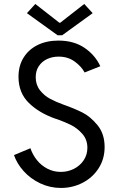

<svg xmlns="http://www.w3.org/2000/svg" viewBox="-20 -930 596 958"><path d="M49.8 -156.2 131.8 -190.4Q142.6 -158.2 164.1 -131.3Q185.5 -104.5 216.3 -88.4Q247.1 -72.3 283.2 -72.3Q318.4 -72.3 348.9 -87.6Q379.4 -103 397.7 -130.6Q416 -158.2 416 -192.4Q416 -233.4 390.9 -262Q365.7 -290.5 335.4 -305.7Q305.2 -320.8 265.6 -335L255.9 -337.9Q174.3 -366.7 123.3 -417Q72.3 -467.3 72.3 -546.9Q72.3 -601.1 97.2 -641.8Q122.1 -682.6 167.2 -705.1Q212.4 -727.5 271.5 -727.5Q348.6 -727.5 401.9 -691.2Q455.1 -654.8 480.5 -599.6L402.3 -568.4Q385.3 -599.6 351.8 -623.5Q318.4 -647.5 272.5 -647.5Q241.2 -647.5 215.3 -635.5Q189.5 -623.5 173.8 -600.3Q158.2 -577.1 158.2 -544.9Q158.2 -506.8 179.4 -479.7Q200.7 -452.6 230 -437Q259.3 -421.4 295.9 -408.2Q351.1 -388.7 391.1 -368.7Q431.2 -348.6 466.6 -305.4Q502 -262.2 502 -196.3Q502 -136.7 471.9 -90.1Q441.9 -43.5 391.8 -17.8Q341.8 7.8 284.2 7.8Q229.5 7.8 180.9 -15.1Q132.3 -38.1 98.4 -75.7Q64.5 -113.3 49.8 -156.2ZM276.4 -816.4H280.3L400.4 -910.2L442.4 -864.3L290 -753.9H267.6L114.3 -864.3L156.2 -910.2Z"/></svg>

Font: Reddit Sans Chocolate
Style: Regular
Weight: 400
Designer: Stephen Hutchings
Foundry: Reddit
Version: Version 1.013